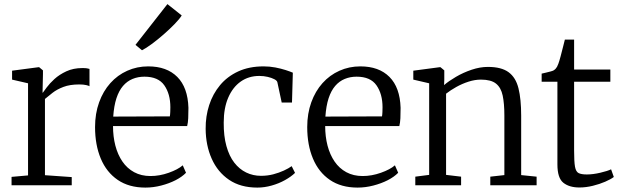

<svg xmlns="http://www.w3.org/2000/svg" viewBox="-20 -882 2953 914"><path d="M35 0V-40L113.5 -47V-485.5L37.5 -503V-545.5L162.5 -562H166.5L184.5 -547V-529L182.5 -440.5L184.5 -441.5Q189 -447.5 202.5 -466Q216 -484.5 239.2 -505.8Q262.5 -527 295.8 -542.5Q329 -558 372 -558Q386 -558 393.5 -556.8Q401 -555.5 406 -554V-471.5Q403 -474 390 -477Q377 -480 357.5 -480Q312.5 -480 281.8 -468.2Q251 -456.5 230.2 -440.2Q209.5 -424 194 -411V-48L321.5 -39V0Z M672 11Q594 11 540.5 -25.5Q487 -62 459.8 -127Q432.5 -192 432.5 -277Q432.5 -341.5 451.8 -394.8Q471 -448 505.2 -486.2Q539.5 -524.5 585.8 -545.2Q632 -566 685.5 -566Q774 -566 824 -515.8Q874 -465.5 877 -369Q877 -340.5 876 -319.2Q875 -298 871 -282H518Q518 -232 529.2 -188.8Q540.5 -145.5 562.8 -113Q585 -80.5 618.8 -62.2Q652.5 -44 696.5 -44Q739.5 -44 783.2 -59.5Q827 -75 850 -95L865.5 -59.5Q846.5 -40 815.8 -24.2Q785 -8.5 747.5 1.2Q710 11 672 11ZM519 -327 788.5 -328Q790 -336 790.5 -349.2Q791 -362.5 791 -371.5Q791 -434.5 762.2 -475.8Q733.5 -517 667.5 -517Q637 -517 611 -506.2Q585 -495.5 565.5 -472.8Q546 -450 534.2 -414Q522.5 -378 519 -327ZM655.5 -643 625 -668.5 777 -862.5 845 -808.5Q835 -792 811.5 -767.8Q788 -743.5 758.8 -718Q729.5 -692.5 702 -672.2Q674.5 -652 656.5 -643Z M1205 11Q1125 11 1070.5 -26Q1016 -63 987.8 -126.5Q959.5 -190 959 -269Q958.5 -328.5 975.8 -381.8Q993 -435 1027.5 -476.5Q1062 -518 1114 -542Q1166 -566 1235 -566Q1264 -566 1291 -560.8Q1318 -555.5 1339.8 -548.5Q1361.5 -541.5 1374 -536L1370 -394H1321L1300.5 -490Q1299 -498 1286.2 -504.8Q1273.5 -511.5 1254.5 -516Q1235.5 -520.5 1214.5 -520.5Q1164 -520.5 1126 -493.8Q1088 -467 1066.5 -417.2Q1045 -367.5 1045 -298.5Q1044.5 -234.5 1057.8 -186.8Q1071 -139 1095.2 -107.8Q1119.5 -76.5 1152 -60.8Q1184.5 -45 1222.5 -45Q1253 -45 1280.8 -52.2Q1308.5 -59.5 1331.2 -70Q1354 -80.5 1368.5 -91L1384.5 -59Q1366 -41 1337 -24.8Q1308 -8.5 1273.5 1.2Q1239 11 1205 11Z M1682 11Q1604 11 1550.5 -25.5Q1497 -62 1469.8 -127Q1442.5 -192 1442.5 -277Q1442.5 -341.5 1461.8 -394.8Q1481 -448 1515.2 -486.2Q1549.5 -524.5 1595.8 -545.2Q1642 -566 1695.5 -566Q1784 -566 1834 -515.8Q1884 -465.5 1887 -369Q1887 -340.5 1886 -319.2Q1885 -298 1881 -282H1528Q1528 -232 1539.2 -188.8Q1550.5 -145.5 1572.8 -113Q1595 -80.5 1628.8 -62.2Q1662.5 -44 1706.5 -44Q1749.5 -44 1793.2 -59.5Q1837 -75 1860 -95L1875.5 -59.5Q1856.5 -40 1825.8 -24.2Q1795 -8.5 1757.5 1.2Q1720 11 1682 11ZM1529 -327 1798.5 -328Q1800 -336 1800.5 -349.2Q1801 -362.5 1801 -371.5Q1801 -434.5 1772.2 -475.8Q1743.5 -517 1677.5 -517Q1647 -517 1621 -506.2Q1595 -495.5 1575.5 -472.8Q1556 -450 1544.2 -414Q1532.5 -378 1529 -327Z M2023 -49.5V-485.5L1947.5 -503V-545.5L2072 -562H2077L2095 -547V-503L2094 -477Q2116 -496 2150.5 -516.2Q2185 -536.5 2225 -550Q2265 -563.5 2302.5 -563.5Q2367 -563.5 2401.2 -538.2Q2435.5 -513 2448.2 -461.5Q2461 -410 2461 -331.5V-48.5L2534.5 -41V0H2314V-41L2381 -48.5V-332Q2381 -389 2373 -427Q2365 -465 2341.2 -484Q2317.5 -503 2269.5 -503Q2240.5 -503 2210.2 -493.2Q2180 -483.5 2152.2 -468Q2124.5 -452.5 2103.5 -436V-49.5L2175 -41V0H1957V-41Z M2738 10.5Q2690 10.5 2661.8 -12Q2633.5 -34.5 2633.5 -99.5V-493H2558.5V-531.5Q2567 -533.5 2578.8 -536.2Q2590.5 -539 2601 -541.8Q2611.5 -544.5 2615.5 -547Q2621 -550.5 2624.8 -554.5Q2628.5 -558.5 2631.8 -564.2Q2635 -570 2638 -578.5Q2642.5 -590.5 2648.8 -614.2Q2655 -638 2660.8 -660.8Q2666.5 -683.5 2669 -693.5H2713V-551H2885.5V-493H2713V-165Q2713 -112.5 2717.2 -88.5Q2721.5 -64.5 2734.5 -58Q2747.5 -51.5 2773.5 -51.5Q2803 -51.5 2838 -59.8Q2873 -68 2889 -76L2902 -39.5Q2887.5 -28.5 2861 -17Q2834.5 -5.5 2802 2.5Q2769.5 10.5 2738 10.5Z"/></svg>

Font: Merriweather 28pt Light
Style: Regular
Weight: 300
Version: Version 2.100